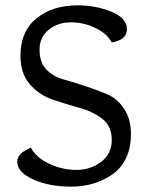

<svg xmlns="http://www.w3.org/2000/svg" viewBox="-20 -693 558 723"><path d="M400.9 -533.2Q383.8 -565.9 339.8 -587.4Q295.9 -608.9 247.1 -608.9Q198.2 -608.9 163.6 -581.1Q128.9 -553.2 128.9 -505.9Q128.9 -458 154.5 -431.4Q180.2 -404.8 218 -394.3Q255.9 -383.8 301 -368.9Q346.2 -354 384 -337.9Q421.9 -321.8 447.5 -283Q473.1 -244.1 473.1 -189Q473.1 -133.8 453.1 -94.5Q433.1 -55.2 398.9 -33.2Q333 9.8 248.5 9.8Q164.1 9.8 104.5 -17.6Q44.9 -44.9 44.9 -84Q44.9 -106.9 69.8 -123Q78.1 -127.9 96.2 -137.2Q115.2 -100.1 164.6 -76.7Q213.9 -53.2 267.6 -53.2Q320.8 -53.2 360.8 -83.5Q400.9 -113.8 400.9 -166Q400.9 -217.8 365.5 -245.4Q330.1 -272.9 279.5 -286.9Q229 -300.8 178.5 -317.9Q127.9 -335 92.5 -375.5Q57.1 -416 57.1 -482.9Q57.1 -575.2 117.7 -624Q178.2 -672.9 272 -672.9Q340.8 -672.9 399.4 -648.9Q458 -625 458 -583Q458 -543 400.9 -533.2Z"/></svg>

Font: Sukar
Style: Regular
Weight: 400
Designer: Dario Muhafara - Ghiath Alsory
Foundry: Dario Muhafara - Ghiath Alsory
Version: Version 1.00 March 17, 2016, initial release